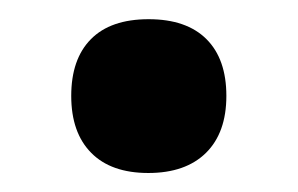

<svg xmlns="http://www.w3.org/2000/svg" viewBox="-20 -167 310 200"><path d="M74.7 -126.2Q95.2 -147 134.8 -147Q174.3 -147 195.1 -126.2Q215.8 -105.5 215.8 -67.1Q215.8 -28.8 194.6 -7.8Q173.3 13.2 134.5 13.2Q95.7 13.2 75 -7.8Q54.2 -28.8 54.2 -67.1Q54.2 -105.5 74.7 -126.2Z"/></svg>

Font: Open Sans Hebrew Condensed
Style: Bold
Weight: 700
Width: 3
Foundry: Ascender Corporation, Yanek Iontef
Version: Version 2.001;PS 002.001;hotconv 1.0.70;makeotf.lib2.5.58329